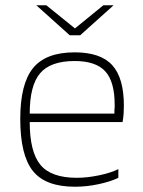

<svg xmlns="http://www.w3.org/2000/svg" viewBox="-20 -703 542 730"><path d="M430 -60V-27Q402 -13 356 -3Q310 7 265 7Q153 7 105 -53Q57 -113 57 -251Q57 -384 105.5 -444Q154 -504 264 -504Q362 -504 406.5 -455.5Q451 -407 451 -301Q451 -286 450 -270.5Q449 -255 446 -239H93Q93 -126 133.5 -76.5Q174 -27 272 -27Q312 -27 357 -36.5Q402 -46 430 -60ZM416 -304Q416 -393 380 -432Q344 -471 264 -471Q172 -471 132.5 -424.5Q93 -378 93 -271H415Q415 -273 415 -275.5Q415 -278 415 -283Q416 -291 416 -295.5Q416 -300 416 -304ZM118 -683H156L265 -595L373 -683H412L285 -569H245Z"/></svg>

Font: Blinker ExtraLight
Style: Regular
Weight: 200
Designer: Juergen Huber
Foundry: supertype
Version: Version 1.017;hotconv 1.0.117;makeotfexe 2.5.65602